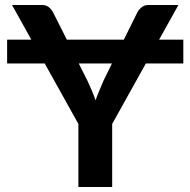

<svg xmlns="http://www.w3.org/2000/svg" viewBox="-20 -743 757 763"><path d="M391.1 -421.9 424.8 -490.7H293L327.6 -421.9Q330.6 -415 336.7 -401.6Q342.8 -388.2 345.7 -381.3Q353 -364.3 359.9 -344.2Q363.8 -357.4 374 -381.3Q377.9 -391.1 391.1 -421.9ZM708.5 -490.7H559.6L425.8 -250.5V0H291.5V-250.5L157.7 -490.7H8.3V-585.4H104.5L27.8 -723.1H146.5Q163.1 -723.1 174.3 -714.4Q184.6 -705.6 191.4 -692.9L245.6 -585.4H472.2L525.4 -692.9Q530.3 -703.1 542 -713.4Q553.2 -723.1 569.8 -723.1H689L612.3 -585.4H708.5Z"/></svg>

Font: Lato-SemiBold
Style: Bold
Weight: 500
Designer: Lukasz Dziedzic with Adam Twardoch and Botio Nikoltchev
Foundry: tyPoland Lukasz Dziedzic
Version: ""